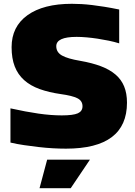

<svg xmlns="http://www.w3.org/2000/svg" viewBox="-20 -770 710 1010"><path d="M228 70H453L352 220H188ZM327 12Q295 12 258.5 10Q222 8 183.5 3.5Q145 -1 107 -6.5Q69 -12 35 -20V-200Q116 -182 182 -172.5Q248 -163 305 -163Q365 -163 389.5 -174Q414 -185 414 -211Q414 -240 386.5 -253.5Q359 -267 300 -275Q237 -284 188.5 -301.5Q140 -319 107 -348.5Q74 -378 57.5 -420.5Q41 -463 41 -522Q41 -630 124.5 -690Q208 -750 358 -750Q384 -750 409.5 -748.5Q435 -747 464.5 -743.5Q494 -740 528.5 -734.5Q563 -729 607 -720V-542Q581 -550 552 -556Q523 -562 493.5 -566.5Q464 -571 435.5 -573.5Q407 -576 383 -576Q276 -576 276 -527Q276 -495 306 -478Q336 -461 402 -450Q465 -439 511 -421.5Q557 -404 587.5 -378Q618 -352 633 -315.5Q648 -279 648 -230Q648 12 327 12Z"/></svg>

Font: Encode Sans Normal
Style: Black
Weight: 900
Designer: Pablo Impallari, Andres Torresi
Foundry: Pablo Impallari, Andres Torresi
Version: Version 1.000; ttfautohint (v1.00) -l 8 -r 50 -G 200 -x 14 -